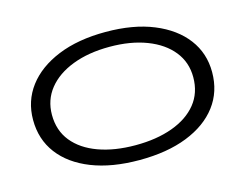

<svg xmlns="http://www.w3.org/2000/svg" viewBox="-90 -770 1180 924"><g transform="rotate(-15 500.0 -308.0)"><path d="M500 11Q362 11 262 -28.5Q162 -68 108 -139.5Q54 -211 54 -308Q54 -402 108 -473.5Q162 -545 262 -586Q362 -627 500 -627Q638 -627 738 -586Q838 -545 892 -473.5Q946 -402 946 -308Q946 -211 892 -139.5Q838 -68 738 -28.5Q638 11 500 11ZM500 -63Q605 -63 684.5 -92Q764 -121 808 -175.5Q852 -230 852 -308Q852 -382 808 -437Q764 -492 684.5 -522.5Q605 -553 500 -553Q395 -553 315.5 -522.5Q236 -492 192 -437Q148 -382 148 -308Q148 -230 192 -175.5Q236 -121 315.5 -92Q395 -63 500 -63Z"/></g></svg>

Font: Inconsolata UltraExpanded
Style: Regular
Weight: 400
Width: 9
Monospace: yes
Designer: Raph Levien, Cyreal, Brenton Simpson
Foundry: Raph Levien, Cyreal, Google
Version: Version 3.000; ttfautohint (v1.8.2.53-6de2)